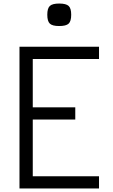

<svg xmlns="http://www.w3.org/2000/svg" viewBox="-20 -1064 640 1084"><path d="M90 0V-800H539V-731H113L165 -783V-411L113 -458H405V-389H113L165 -436V-22L118 -69H539V0ZM314 -917Q276 -917 261.5 -930.5Q247 -944 247 -981Q247 -1017 261.5 -1030.5Q276 -1044 314 -1044Q353 -1044 367.5 -1030.5Q382 -1017 382 -981Q382 -944 367.5 -930.5Q353 -917 314 -917Z"/></svg>

Font: Victor Mono
Style: Regular
Weight: 400
Monospace: yes
Designer: Rune Bjørnerås
Version: Version 1.561;gftools[0.9.30]